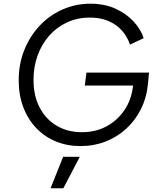

<svg xmlns="http://www.w3.org/2000/svg" viewBox="-20 -777 867 1037"><path d="M81 -343Q81 -432 111.5 -507.5Q142 -583 195 -639Q248 -695 318.5 -726Q389 -757 468 -757Q545 -757 604 -730Q663 -703 702 -660.5Q741 -618 756 -571L682 -536Q659 -604 603 -643Q547 -682 465 -682Q398 -682 342 -656Q286 -630 245.5 -584Q205 -538 183 -477Q161 -416 161 -346Q161 -260 194 -196.5Q227 -133 286 -98Q345 -63 423 -63Q497 -63 556 -95Q615 -127 652.5 -183Q690 -239 698 -310L703 -351L734 -315H438L447 -385H785L779 -323Q772 -250 741.5 -188.5Q711 -127 662 -82Q613 -37 550 -12.5Q487 12 415 12Q343 12 282 -13Q221 -38 176 -85Q131 -132 106 -197.5Q81 -263 81 -343ZM253 240 321 70H411L322 240Z"/></svg>

Font: Kosmopol Plus Jakarta Sans Italic It
Style: Regular
Weight: 400
Italic angle: -8.04999°
Designer: Gumpita Rahayu
Foundry: Tokotype
Version: Version 2.006